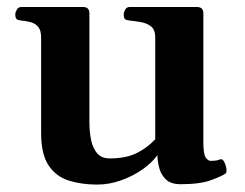

<svg xmlns="http://www.w3.org/2000/svg" viewBox="-20 -504 686 538"><path d="M252 13.2Q209 13.2 173.3 2.2Q137.7 -8.8 116.5 -40Q95.2 -71.3 95.2 -131.8V-398.9Q95.2 -419.9 86.4 -429.4Q77.6 -439 65.2 -442.1Q52.7 -445.3 40.5 -446.3Q30.3 -447.3 26.6 -450.4Q22.9 -453.6 22.9 -464.4Q22.9 -469.7 27.3 -477.1Q31.7 -484.4 39.6 -484.4H212.4Q230.5 -484.4 230.5 -466.8V-161.6Q230.5 -134.3 235.4 -111.3Q240.2 -88.4 252.4 -74.2Q264.6 -60.1 287.6 -60.1Q331.5 -60.1 361.3 -74.2Q391.1 -88.4 415 -113.8V-398.9Q415 -419.9 404.1 -429.2Q393.1 -438.5 376.5 -441.7Q359.9 -444.8 344.2 -446.3Q334 -447.3 330.3 -450.4Q326.7 -453.6 326.7 -464.4Q326.7 -469.7 330.8 -477.1Q335 -484.4 343.3 -484.4H531.7Q549.8 -484.4 549.8 -466.8V-106.4Q549.8 -71.8 556.4 -62.5Q563 -53.2 570.8 -53.2Q577.6 -53.2 584 -54Q590.3 -54.7 595.7 -57.1Q604 -60.5 609.4 -48.3Q614.7 -36.1 614.7 -26.4Q614.7 -20 612.3 -18.1Q603.5 -11.2 572.3 0.5Q541 12.2 486.3 12.2Q459 12.2 445.1 -1Q431.2 -14.2 426.3 -33Q421.4 -51.8 420.9 -69.3Q407.2 -49.3 380.6 -30.3Q354 -11.2 320.3 1Q286.6 13.2 252 13.2Z"/></svg>

Font: Gelasio SemiBold
Style: Regular
Weight: 600
Designer: Eben Sorkin
Foundry: Eben Sorkin
Version: Version 1.008